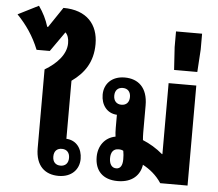

<svg xmlns="http://www.w3.org/2000/svg" viewBox="-106 -995 1216 1071"><g transform="rotate(5 501.5 -459.0)"><path d="M402 -742C402 -850 338 -927 206 -927L130 -814H125C113 -854 94 -892 69 -927L-46 -869C6 -815 47 -756 77 -681H151L229 -792C243 -779 249 -758 249 -733C249 -670 197 -615 131 -576V-135C131 -35 185 9 260 9C333 9 375 -37 375 -96C375 -153 343 -198 286 -201V-526C356 -576 402 -640 402 -742ZM266 -143C293 -143 310 -126 310 -96C310 -66 293 -49 266 -49C239 -49 222 -66 222 -96C222 -127 239 -143 266 -143Z M829 0H982V-560H827V-163L825 -162C790 -192 751 -215 712 -231C711 -243 710 -257 710 -273V-425C710 -525 656 -570 581 -570C508 -570 466 -524 466 -464C466 -408 498 -362 555 -359V-285C555 -267 556 -252 558 -237C498 -226 463 -176 463 -115C463 -39 507 9 591 9C674 9 716 -37 724 -94C763 -73 800 -44 829 0ZM575 -417C548 -417 531 -435 531 -464C531 -494 548 -511 575 -511C602 -511 619 -494 619 -464C619 -434 602 -417 575 -417ZM577 -61C552 -61 538 -82 538 -115C538 -149 553 -168 581 -168C593 -168 601 -166 608 -162C611 -146 612 -132 612 -115C612 -81 601 -61 577 -61Z M851 -636H981L989 -763V-851H843V-763Z"/></g></svg>

Font: Noto Sans Thai Looped SemiCondensed ExtraBold
Style: Regular
Weight: 800
Width: 4
Designer: Sasikarn Vongin, Ben Mitchell
Foundry: The Fontpad Ltd
Version: Version 1.001